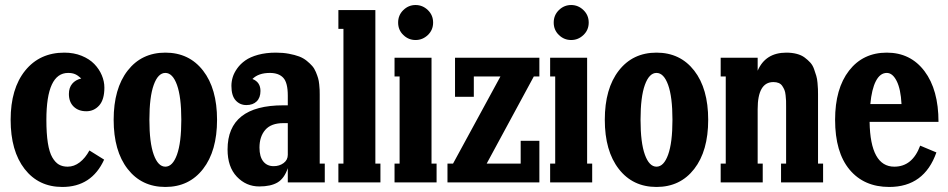

<svg xmlns="http://www.w3.org/2000/svg" viewBox="-20 -720 3743 758"><path d="M247.1 -62Q272.5 -62 294.7 -79.1Q316.9 -96.2 333 -126L391.1 -89.8Q341.8 18.1 226.1 18.1Q132.3 18.1 77.1 -53Q22 -124 22 -247.1Q22 -370.1 79.3 -441.2Q136.7 -512.2 233.9 -512.2Q271.5 -512.2 302.2 -499.8Q333 -487.3 352.3 -467.3Q371.6 -447.3 381.8 -423.1Q392.1 -398.9 392.1 -374Q392.1 -326.7 371.6 -303.7Q351.1 -280.8 320.8 -280.8Q289.6 -280.8 270.8 -299.1Q252 -317.4 252 -349.1Q252 -373.5 264.9 -389.2Q277.8 -404.8 300.8 -410.2Q287.6 -422.4 276.4 -427.2Q265.1 -432.1 249 -432.1Q163.1 -432.1 163.1 -247.1Q163.1 -192.9 168.9 -155.8Q174.8 -118.7 186.5 -98.6Q198.2 -78.6 212.6 -70.3Q227.1 -62 247.1 -62Z M781.7 -53Q726.6 18.1 632.8 18.1Q539.1 18.1 483.9 -53Q428.7 -124 428.7 -247.1Q428.7 -370.1 483.9 -441.2Q539.1 -512.2 632.8 -512.2Q726.6 -512.2 781.7 -441.2Q836.9 -370.1 836.9 -247.1Q836.9 -124 781.7 -53ZM586.9 -109.4Q604 -62 632.8 -62Q661.6 -62 678.7 -109.4Q695.8 -156.7 695.8 -247.1Q695.8 -337.4 678.7 -384.8Q661.6 -432.1 632.8 -432.1Q604 -432.1 586.9 -384.8Q569.8 -337.4 569.8 -247.1Q569.8 -156.7 586.9 -109.4Z M1242.2 -347.2V-74.2H1262.2V0H1116.2V-56.2Q1102.5 -15.6 1075.9 0.2Q1049.3 16.1 1003.4 16.1Q951.7 16.1 915 -22.5Q878.4 -61 878.4 -129.9Q878.4 -304.2 1098.6 -304.2H1116.2V-342.8Q1116.2 -393.6 1098.4 -412.8Q1080.6 -432.1 1045.4 -432.1Q1000.5 -432.1 976.6 -408.2Q1008.3 -396 1008.3 -360.8Q1008.3 -334.5 993.4 -319.8Q978.5 -305.2 952.6 -305.2Q927.2 -305.2 910.4 -323.7Q893.6 -342.3 893.6 -380.9Q893.6 -397.9 898.7 -415Q903.8 -432.1 916.5 -450Q929.2 -467.8 948.5 -481.4Q967.8 -495.1 999 -503.7Q1030.3 -512.2 1069.3 -512.2Q1097.2 -512.2 1120.6 -507.8Q1144 -503.4 1160.9 -497.1Q1177.7 -490.7 1190.9 -480Q1204.1 -469.2 1212.6 -459.5Q1221.2 -449.7 1227.1 -435.5Q1232.9 -421.4 1235.8 -411.4Q1238.8 -401.4 1240.2 -387Q1241.7 -372.6 1241.9 -365.7Q1242.2 -358.9 1242.2 -347.2ZM1060.5 -64Q1083 -64 1099.6 -76.2Q1116.2 -88.4 1116.2 -108.9V-233.9H1098.6Q1050.3 -233.9 1027.3 -207.3Q1004.4 -180.7 1004.4 -137.2Q1004.4 -101.6 1019.3 -82.8Q1034.2 -64 1060.5 -64Z M1481.9 0H1315.9V-74.2H1335.9V-606H1315.9V-680.2H1461.9V-74.2H1481.9Z M1669.2 -581.8Q1648.4 -562 1620.6 -562Q1592.8 -562 1572.3 -581.8Q1551.8 -601.6 1551.8 -630.9Q1551.8 -660.2 1572.3 -680.2Q1592.8 -700.2 1620.6 -700.2Q1648.4 -700.2 1669.2 -680.2Q1689.9 -660.2 1689.9 -630.9Q1689.9 -601.6 1669.2 -581.8ZM1703.6 0H1537.6V-74.2H1557.6V-418H1537.6V-492.2H1683.6V-74.2H1703.6Z M1776.4 -492.2H2109.4V-418H2087.4L1901.4 -74.2H2035.6V-164.1H2109.4V0H1746.6V-74.2H1768.6L1955.6 -418H1850.6V-337.9H1776.4Z M2283.4 -581.8Q2262.7 -562 2234.9 -562Q2207 -562 2186.5 -581.8Q2166 -601.6 2166 -630.9Q2166 -660.2 2186.5 -680.2Q2207 -700.2 2234.9 -700.2Q2262.7 -700.2 2283.4 -680.2Q2304.2 -660.2 2304.2 -630.9Q2304.2 -601.6 2283.4 -581.8ZM2317.9 0H2151.9V-74.2H2171.9V-418H2151.9V-492.2H2297.9V-74.2H2317.9Z M2720.7 -53Q2665.5 18.1 2571.8 18.1Q2478 18.1 2422.9 -53Q2367.7 -124 2367.7 -247.1Q2367.7 -370.1 2422.9 -441.2Q2478 -512.2 2571.8 -512.2Q2665.5 -512.2 2720.7 -441.2Q2775.9 -370.1 2775.9 -247.1Q2775.9 -124 2720.7 -53ZM2525.9 -109.4Q2543 -62 2571.8 -62Q2600.6 -62 2617.7 -109.4Q2634.8 -156.7 2634.8 -247.1Q2634.8 -337.4 2617.7 -384.8Q2600.6 -432.1 2571.8 -432.1Q2543 -432.1 2525.9 -384.8Q2508.8 -337.4 2508.8 -247.1Q2508.8 -156.7 2525.9 -109.4Z M3209.5 -347.2V-74.2H3229.5V0H3063.5V-74.2H3083.5V-298.8Q3083.5 -314 3083.3 -322.3Q3083 -330.6 3081.5 -344Q3080.1 -357.4 3076.9 -365Q3073.7 -372.6 3068.4 -380.6Q3063 -388.7 3054.2 -392.3Q3045.4 -396 3033.2 -396Q2971.2 -396 2971.2 -289.1V-74.2H2991.2V0H2825.2V-74.2H2845.2V-418H2825.2V-492.2H2971.2V-440.9Q3002 -512.2 3084.5 -512.2Q3106.9 -512.2 3125.5 -507.3Q3144 -502.4 3156.7 -492.9Q3169.4 -483.4 3179 -472.9Q3188.5 -462.4 3193.8 -447.3Q3199.2 -432.1 3202.6 -420.7Q3206.1 -409.2 3207.5 -392.8Q3209 -376.5 3209.2 -368.4Q3209.5 -360.4 3209.5 -347.2Z M3510.7 -62Q3582 -62 3612.8 -145L3676.8 -118.2Q3628.9 18.1 3490.7 18.1Q3391.1 18.1 3334 -50.3Q3276.9 -118.7 3276.9 -247.1Q3276.9 -370.1 3332 -441.2Q3387.2 -512.2 3481 -512.2Q3574.7 -512.2 3629.9 -439Q3685.1 -365.7 3685.1 -238.8H3413.1Q3416 -62 3510.7 -62ZM3481 -432.1Q3454.6 -432.1 3438 -400.1Q3421.4 -368.2 3416 -309.1H3539.1Q3536.1 -368.2 3520 -400.1Q3503.9 -432.1 3481 -432.1Z"/></svg>

Font: Margherita Black
Style: Regular
Weight: 900
Designer: James Puckett
Foundry: Dunwich Type Founders
Version: Version 1.008;hotconv 1.0.109;makeotfexe 2.5.65596